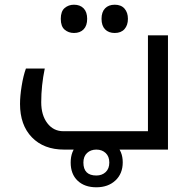

<svg xmlns="http://www.w3.org/2000/svg" viewBox="-20 -635 818 815"><path d="M252 0Q166 0 115.5 -52Q65 -104 65 -194Q65 -227 72 -270.5Q79 -314 90 -344H170Q155 -272 155 -201Q155 -146 181 -112Q207 -78 249 -78H608V-485H693V0ZM294 -495Q271 -495 254.5 -509Q238 -523 238 -555Q238 -587 254.5 -601Q271 -615 294 -615Q320 -615 335 -599.5Q350 -584 350 -555Q350 -526 335 -510.5Q320 -495 294 -495ZM467 -495Q441 -495 426 -510.5Q411 -526 411 -555Q411 -584 426 -599.5Q441 -615 467 -615Q494 -615 508.5 -598.5Q523 -582 523 -555Q523 -528 508.5 -511.5Q494 -495 467 -495ZM389 160Q339 160 309.5 132Q280 104 280 55Q280 6 310 -22Q340 -50 389 -50Q439 -50 470 -21.5Q501 7 501 54Q501 102 470 131Q439 160 389 160ZM389 110Q413 110 428.5 95.5Q444 81 444 55Q444 29 428.5 14.5Q413 0 389 0Q365 0 349.5 14.5Q334 29 334 55Q334 110 389 110Z"/></svg>

Font: Noto Kufi Arabic
Style: Regular
Weight: 400
Designer: Monotype Design Team, David Williams, Khaled Hosny
Foundry: Google LLC
Version: Version 2.109; ttfautohint (v1.8.4.7-5d5b)